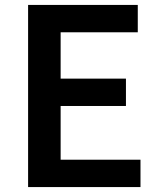

<svg xmlns="http://www.w3.org/2000/svg" viewBox="-20 -759 648 779"><path d="M94 0V-739H539V-628H226V-440H491V-329H226V-111H550V0Z"/></svg>

Font: Noto Sans SC SemiBold
Style: Regular
Weight: 600
Designer: Ryoko NISHIZUKA 西塚涼子 (kana, bopomofo & ideographs); Paul D. Hunt (Latin, Greek & Cyrillic); Sandoll Communications 산돌커뮤니
Foundry: Adobe
Version: Version 2.004-H2;hotconv 1.0.118;makeotfexe 2.5.65603